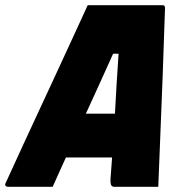

<svg xmlns="http://www.w3.org/2000/svg" viewBox="-56 -720 726 740"><path d="M147 0H-25Q-31 0 -34.5 -4Q-38 -8 -34 -15Q-25 -34 -6.5 -75Q12 -116 37.5 -171Q63 -226 92 -288.5Q121 -351 150.5 -414.5Q180 -478 206 -534.5Q232 -591 252 -634.5Q272 -678 282 -700H571Q580 -700 580 -689Q576 -564 571 -428.5Q566 -293 560 -150Q557 -78 554 0H384Q377 0 373 -5.5Q369 -11 370 -32Q373 -72 376 -113H198Q186 -86 173 -58Q160 -30 147 0ZM380 -513Q355 -457 329 -400Q303 -343 275 -282H387Q390 -340 393.5 -397Q397 -454 401 -513Z"/></svg>

Font: Recursive Sn Lnr St Blk
Style: Italic
Weight: 900
Italic angle: -15°
Version: Version 1.079;hotconv 1.0.112;makeotfexe 2.5.65598; ttfautoh